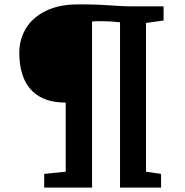

<svg xmlns="http://www.w3.org/2000/svg" viewBox="-20 -855 842 875"><path d="M279.5 -72.5V-387.5Q207.5 -387.5 160.5 -414.8Q113.5 -442 90.8 -492.8Q68 -543.5 68 -614Q68 -677 99 -727Q130 -777 190 -806Q250 -835 337 -835Q389 -835 422.8 -833.8Q456.5 -832.5 482 -830.5Q507.5 -828.5 534 -827.2Q560.5 -826 597.5 -826H725.5V-761.5L645.5 -750.5V-72.5L714 -62.5V0H527V-753.5Q509.5 -755.5 486.5 -757Q463.5 -758.5 435 -758.5Q423.5 -758.5 412.8 -758Q402 -757.5 399.5 -757V0H181.5V-62.5Z"/></svg>

Font: Merriweather ExtraBold
Style: Regular
Weight: 800
Version: Version 2.100